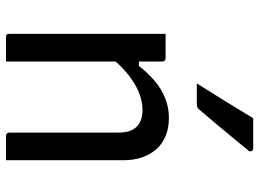

<svg xmlns="http://www.w3.org/2000/svg" viewBox="-132 -732 864 640"><g transform="rotate(90 300.0 -412.0)"><path d="M514 0Q492 0 473.5 0Q455 0 433 0Q430 0 427.5 -1.5Q425 -3 423.5 -5Q422 -7 422 -11Q422 -72 422 -132.5Q422 -193 422 -253.5Q422 -314 422 -375Q422 -416 402.5 -435.5Q383 -455 347 -455Q326 -455 304 -448.5Q282 -442 260 -429Q238 -416 215.5 -396Q193 -376 170 -348V-443H200Q223 -473 249.5 -495.5Q276 -518 307 -530.5Q338 -543 373 -543Q407 -543 433.5 -532Q460 -521 477.5 -501Q495 -481 504.5 -453.5Q514 -426 514 -393Q514 -345 514 -297Q514 -249 514 -200.5Q514 -152 514 -103Q514 -77 514 -51.5Q514 -26 514 0ZM185 0Q171 0 158 0Q145 0 132 0Q119 0 104 0Q101 0 99 -0.5Q97 -1 95.5 -2.5Q94 -4 93.5 -6Q93 -8 93 -11Q93 -64 93 -117Q93 -170 93 -222Q93 -274 93 -327Q93 -380 93 -433Q93 -465 93 -490.5Q93 -516 93 -532Q109 -532 122.5 -532Q136 -532 148.5 -532Q161 -532 174 -532Q178 -532 180 -530.5Q182 -529 183.5 -527Q185 -525 185 -521Q185 -435 185 -348Q185 -261 185 -174Q185 -87 185 0ZM374 -824Q404 -824 425.5 -824Q447 -824 474 -824Q482 -824 484 -818Q486 -812 481 -807Q457 -778 436.5 -753Q416 -728 395 -703Q374 -678 345 -644Q343 -641 338.5 -638.5Q334 -636 328 -636Q309 -636 292.5 -636Q276 -636 258 -636Q277 -666 296.5 -697.5Q316 -729 335.5 -760.5Q355 -792 374 -824Z"/></g></svg>

Font: Recursive Monospace
Style: Regular
Weight: 400
Version: Version 1.047